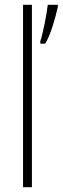

<svg xmlns="http://www.w3.org/2000/svg" viewBox="-20 -780 261 800"><path d="M113 0V-760H76V0ZM221 -751V-760H179C176 -727 157 -631 148 -609V-598H168C191 -633 212 -711 221 -751Z"/></svg>

Font: Noto Sans Gujarati Condensed ExtraLight
Style: Regular
Weight: 200
Width: 3
Designer: Jelle Bosma - Monotype Design Team, Universal Thirst
Foundry: Monotype Imaging Inc.
Version: Version 2.106